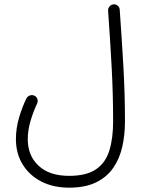

<svg xmlns="http://www.w3.org/2000/svg" viewBox="-20 -639 678 895"><path d="M54.2 9.8Q54.2 -41.5 69.1 -91.6Q84 -141.6 103.5 -180.7Q108.9 -190.4 119.6 -194.1Q130.4 -197.8 140.6 -192.9Q150.9 -188 154.3 -177Q157.7 -166 152.8 -155.8Q136.2 -121.6 122.8 -76.9Q109.4 -32.2 109.4 9.8Q109.4 86.4 159.7 133.5Q210 180.7 302.2 180.7Q383.3 180.7 427.7 150.1Q472.2 119.6 489.7 62.7Q507.3 5.9 507.3 -72.3Q507.3 -197.8 500.7 -322.3Q494.1 -446.8 483.9 -589.4Q483.4 -600.6 490.7 -609.1Q498 -617.7 509.3 -618.7Q520.5 -619.6 529.1 -612.1Q537.6 -604.5 538.1 -593.3Q548.3 -450.7 555.4 -325.4Q562.5 -200.2 562.5 -72.3Q562.5 -9.8 549.8 45.9Q537.1 101.6 507.3 144.3Q477.5 187 427.2 211.4Q377 235.8 302.2 235.8Q228.5 235.8 172.9 207.3Q117.2 178.7 85.7 127.7Q54.2 76.7 54.2 9.8Z"/></svg>

Font: Mikhak-DS1-FD Light
Style: Regular
Weight: 300
Designer: Amin Abedi
Version: Version 3.2